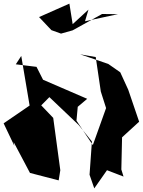

<svg xmlns="http://www.w3.org/2000/svg" viewBox="-51 -972 786 1057"><path d="M629 0 617 -39 621 -216 715 -302 655 -478 611 -574 545 -620 390 -673 476 -658 504 -468 533 -377 460 -173 370 -308 377 -384 429 -428 186 -533 150 -604 36 -618 66 -664 112 -391 -31 -293 28 -169 24 -190 114 -20 272 21 281 -35 242 -323 176 -392 274 -491 218 -440 382 -284 455 -193 442 -10 468 65 538 -35ZM349 -839 331 -952 164 -878 232 -806 285 -787 349 -805 511 -895 598 -894 417 -855 436 -919Z"/></svg>

Font: Asimov Silicon
Style: Regular
Weight: 400
Designer: Google
Version: Version 2.000980; 2014